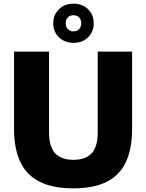

<svg xmlns="http://www.w3.org/2000/svg" viewBox="-20 -1023 802 1053"><path d="M383 10Q270 10 198 -26Q126 -62 91.5 -134.5Q57 -207 57 -316.5V-740H249V-298Q249 -217.5 282.8 -182Q316.5 -146.5 383 -146.5Q449 -146.5 482.5 -182Q516 -217.5 516 -298V-740H704.5V-316.5Q704.5 -207 670.5 -134.5Q636.5 -62 565.2 -26Q494 10 383 10ZM383 -788Q335 -788 303.5 -818.2Q272 -848.5 272 -895.5Q272 -942 303.5 -972.5Q335 -1003 383 -1003Q431.5 -1003 462.8 -972.5Q494 -942 494 -895.5Q494 -848.5 462.8 -818.2Q431.5 -788 383 -788ZM383 -851Q402 -851 413.8 -863Q425.5 -875 425.5 -895.5Q425.5 -916 413.8 -927.8Q402 -939.5 383 -939.5Q364.5 -939.5 352.5 -927.8Q340.5 -916 340.5 -895.5Q340.5 -875 352.5 -863Q364.5 -851 383 -851Z"/></svg>

Font: Encode Sans SC Condensed Thin ExtraBold
Style: Regular
Weight: 800
Version: Version 3.002